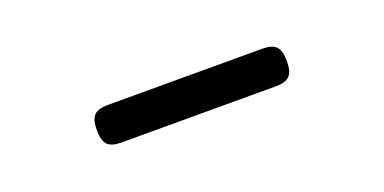

<svg xmlns="http://www.w3.org/2000/svg" viewBox="-19 -734 638 319"><g transform="rotate(-20 300.0 -575.0)"><path d="M437 -608.4Q453.6 -608.4 460.7 -601.1Q467.8 -593.8 467.8 -575.2Q467.8 -556.6 460.7 -549.3Q453.6 -542 437 -542H162.6Q146 -542 138.9 -549.3Q131.8 -556.6 131.8 -575.2Q131.8 -593.8 138.9 -601.1Q146 -608.4 162.6 -608.4Z"/></g></svg>

Font: Courier Prime
Style: Regular
Weight: 400
Designer: Alan Dague-Greene
Foundry: Quote-Unquote Apps
Version: Version 1.203